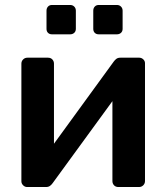

<svg xmlns="http://www.w3.org/2000/svg" viewBox="-20 -752 663 772"><path d="M89 0Q80 0 73 -7Q66 -14 66 -23V-496Q66 -506 73 -513Q80 -520 90 -520H173Q184 -520 190.5 -513Q197 -506 197 -496V-101L162 -126L437 -504Q442 -511 448 -515.5Q454 -520 464 -520H540Q549 -520 556 -513.5Q563 -507 563 -498V-24Q563 -14 556 -7Q549 0 539 0H456Q445 0 438.5 -7Q432 -14 432 -24V-401L469 -396L192 -16Q188 -10 181.5 -5Q175 0 165 0ZM377 -614Q367 -614 361 -620Q355 -626 355 -636V-709Q355 -719 361 -725.5Q367 -732 377 -732H450Q460 -732 466.5 -725.5Q473 -719 473 -709V-636Q473 -626 466.5 -620Q460 -614 450 -614ZM189 -614Q179 -614 173 -620Q167 -626 167 -636V-709Q167 -719 173 -725.5Q179 -732 189 -732H262Q272 -732 278.5 -725.5Q285 -719 285 -709V-636Q285 -626 278.5 -620Q272 -614 262 -614Z"/></svg>

Font: Rubik Light Medium
Style: Regular
Weight: 500
Version: Version 2.104